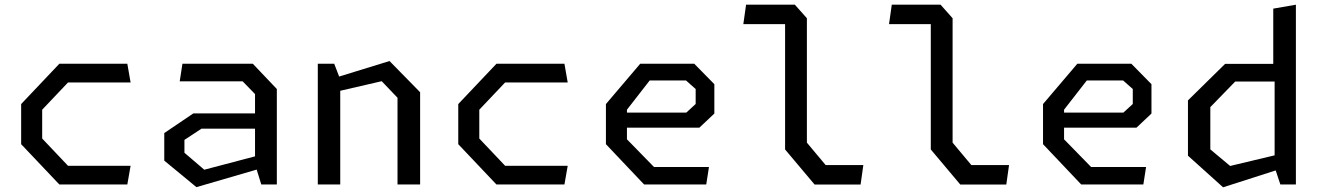

<svg xmlns="http://www.w3.org/2000/svg" viewBox="-20 -785 5620 817"><path d="M70 -171.5V-342.2L232.5 -513.7H521.8L535.7 -434.2H269.5L159.5 -318.2V-195.5L269.5 -79.5H535.7L521.8 0H232.5Z M1065.2 -86.2V-384.7L1012.7 -438.8H744.7L756.3 -513.7H1055.8L1158 -406.2V0H1091.8ZM679 -101.5V-218.8L802.8 -302.5H1097.5V-237.5H837.5L764.8 -189.8V-135L849.2 -62.8L1097.5 -128.2V-70.7L815.8 11.3Z M1671.5 -369 1604.2 -439.5 1369.3 -385.2V-442.7L1637.5 -525.3L1767.7 -392.5V0H1671.5ZM1332.3 -513.7H1402.2L1427.8 -447.2V0H1332.3Z M1930 -171.5V-342.2L2092.5 -513.7H2381.8L2395.7 -434.2H2129.5L2019.5 -318.2V-195.5L2129.5 -79.5H2395.7L2381.8 0H2092.5Z M2558.3 -171.5V-342.2L2704.2 -513.7H2934.2L3019.7 -426.8V-301.8L2956 -241.8H2616.8V-305.8H2900.2L2940.2 -342.5V-406.2L2899.2 -442.5H2744.5L2647.8 -318.2V-192.2L2762.8 -74.5H2996.8L2985.2 0H2720.8Z M3320.7 -149V-703.3L3343.2 -682.2H3143L3154.7 -765H3362.3L3413.5 -707.5V-178L3493.2 -82.7H3653.7L3642 0.2H3446.2Z M3940.7 -149V-703.3L3963.2 -682.2H3763L3774.7 -765H3982.3L4033.5 -707.5V-178L4113.2 -82.7H4273.7L4262 0.2H4066.2Z M4418.3 -171.5V-342.2L4564.2 -513.7H4794.2L4879.7 -426.8V-301.8L4816 -241.8H4476.8V-305.8H4760.2L4800.2 -342.5V-406.2L4759.2 -442.5H4604.5L4507.8 -318.2V-192.2L4622.8 -74.5H4856.8L4845.2 0H4580.8Z M5403.8 -73.3V-461.3L5398 -481.7V-748.3L5494.3 -765V0H5428.2ZM5442.3 -438.2H5236.2L5130.2 -329.2V-149.3L5214.5 -78.8L5442.3 -133.2V-70.7L5184.5 12L5035 -122.5V-357.8L5193.2 -513.3H5442.3Z"/></svg>

Font: Monaspace Krypton Var ExLight
Style: Regular
Weight: 200
Designer: Riley Cran and the Lettermatic Team
Version: Version 1.200 (Monaspace Krypton Var)